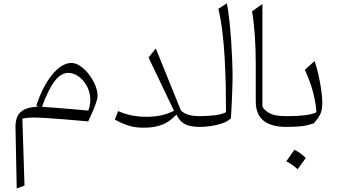

<svg xmlns="http://www.w3.org/2000/svg" viewBox="-20 -756 2013 1144"><path d="M207 -120.1Q157.7 -118.7 127.7 -104.5Q97.7 -90.3 84.7 -64Q71.8 -37.6 72.3 1L79.6 367.2L126 349.6L113.3 -49.3Q127 -52.2 143.8 -54Q160.6 -55.7 183.6 -55.7Q208.5 -55.7 258.3 -52.5Q308.1 -49.3 372.3 -44.2Q436.5 -39.1 505.4 -32.7Q515.6 -53.2 528.8 -83.5Q542 -113.8 551.8 -141.8Q561.5 -169.9 561.5 -183.6Q561.5 -213.4 547.6 -247.6Q533.7 -281.7 510.5 -312Q487.3 -342.3 459.7 -361.6Q432.1 -380.9 404.8 -380.9Q383.8 -380.9 361.6 -370.4Q339.4 -359.9 316.9 -339.1Q294.4 -318.4 272.9 -287.6Q251.5 -256.8 231.9 -216.6Q212.4 -176.3 196.3 -126.5ZM230 -119.6Q268.1 -224.1 305.9 -272.9Q343.8 -321.8 386.7 -321.8Q415.5 -321.8 443.4 -303.7Q471.2 -285.6 491.2 -254.4Q511.2 -223.1 516.8 -182.6Q522.5 -142.1 506.3 -97.2Q458 -101.6 403.1 -106.2Q348.1 -110.8 301.3 -114.5Q254.4 -118.2 230 -119.6Z M1016.6 -96.2Q980.5 -77.6 940.9 -68.8Q901.4 -60.1 852.5 -60.1Q806.2 -60.1 765.6 -68.1Q725.1 -76.2 684.1 -94.2L664.1 -43.5Q716.3 -15.6 753.2 -5.4Q790 4.9 836.4 4.9Q901.9 4.9 947.3 -13.4Q992.7 -31.7 1031.2 -73.2Q1043.5 -47.4 1061.3 -31Q1079.1 -14.6 1105.7 -7.3Q1132.3 0 1169.4 0H1169.9V-64H1169.4Q1088.9 -64 1057.6 -98.6L908.2 -467.3L865.2 -413.1Z M1332 -736.3 1281.2 -703.6Q1295.9 -642.1 1304.9 -567.1Q1314 -492.2 1318.6 -410.4Q1323.2 -328.6 1325 -246.3Q1326.7 -164.1 1326.7 -87.4Q1298.8 -73.7 1256.1 -68.8Q1213.4 -64 1169.9 -64Q1162.6 -64 1158.9 -56.4Q1155.3 -48.8 1155.3 -33.2V-30.8Q1155.3 -15.1 1158.9 -7.6Q1162.6 0 1169.9 0Q1203.1 0 1239 -5.4Q1274.9 -10.7 1306.4 -22Q1337.9 -33.2 1356 -51.3Q1357.9 -79.1 1359.6 -116Q1361.3 -152.8 1362.8 -189.7Q1364.3 -226.6 1365 -254.2Q1365.7 -281.7 1365.7 -291Q1365.7 -339.4 1363.5 -397.2Q1361.3 -455.1 1357.2 -515.9Q1353 -576.7 1346.7 -633.5Q1340.3 -690.4 1332 -736.3Z M1543.5 -732.4 1481.9 -688.5Q1492.7 -624.5 1498.3 -545.7Q1503.9 -466.8 1503.9 -372.1V-151.9Q1503.9 -108.9 1517.3 -79.8Q1530.8 -50.8 1555.2 -33.2Q1579.6 -15.6 1612.5 -7.8Q1645.5 0 1684.6 0H1685.1V-64H1684.6Q1621.6 -64 1589.8 -79.6Q1558.1 -95.2 1543.5 -120.6Z M1733.4 136.7Q1721.2 154.8 1709.7 171.4Q1698.2 188 1686 205.1Q1703.6 214.4 1720.9 226.3Q1738.3 238.3 1753.4 252.4Q1766.1 235.4 1778.1 218.5Q1790 201.7 1801.8 185.1Q1781.7 165.5 1764.9 154.1Q1748 142.6 1733.4 136.7ZM1685.1 0H1696.8Q1745.6 0 1779.5 -4.4Q1813.5 -8.8 1849.6 -21Q1878.9 -53.7 1889.6 -78.6Q1900.4 -103.5 1900.4 -146.5Q1900.4 -175.3 1894 -220.2Q1887.7 -265.1 1877.2 -311.8Q1866.7 -358.4 1854.5 -392.1L1796.4 -340.3Q1831.1 -263.7 1846.7 -200.9Q1862.3 -138.2 1865.2 -87.4Q1842.3 -74.7 1796.1 -69.3Q1750 -64 1699.2 -64H1685.1Q1677.7 -64 1674.1 -56.4Q1670.4 -48.8 1670.4 -33.2V-30.8Q1670.4 -15.1 1674.1 -7.6Q1677.7 0 1685.1 0Z"/></svg>

Font: Pinar FD VF
Style: Regular
Weight: 300
Designer: Amin Abedi
Version: Version 2.000